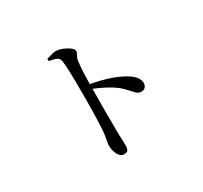

<svg xmlns="http://www.w3.org/2000/svg" viewBox="-163 -990 1325 1255"><g transform="rotate(-30 500.0 -362.5)"><path d="M316.4 -731.4 315.4 -750Q373 -766.6 385.7 -766.6Q419.9 -766.6 462.4 -743.2Q504.9 -719.7 504.9 -700.2Q504.9 -688.5 494.6 -671.9Q484.4 -655.3 482.4 -637.7Q474.6 -577.1 472.7 -467.8Q630.9 -439.5 720.7 -382.8Q782.2 -343.8 782.2 -298.8Q782.2 -280.3 771.5 -268.1Q760.7 -255.9 742.2 -255.9Q723.6 -255.9 710.4 -266.6Q697.3 -277.3 674.3 -303.7Q651.4 -330.1 627 -349.6Q566.4 -394.5 472.7 -432.6Q470.7 -286.1 472.7 -98.6Q473.6 -74.2 474.6 -43.5Q475.6 -12.7 475.6 -5.9Q475.6 20.5 467.8 31.2Q460 42 439.5 42Q412.1 42 396 11.2Q379.9 -19.5 379.9 -57.6Q379.9 -69.3 385.3 -95.2Q390.6 -121.1 392.6 -140.6Q401.4 -224.6 401.4 -442.4Q401.4 -628.9 393.6 -684.6Q390.6 -707 373 -716.8Q355.5 -726.6 316.4 -731.4Z"/></g></svg>

Font: GenYoMin TW TTF Medium
Style: Regular
Weight: 500
Version: Version 1.300